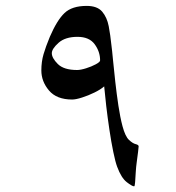

<svg xmlns="http://www.w3.org/2000/svg" viewBox="-20 -538 607 664"><path d="M459.5 -31.7Q459.5 -28.8 457.5 -12.9Q455.6 2.9 452.6 24.9Q450.7 37.6 449.5 57.1Q448.2 76.7 447.3 91.6Q446.3 106.4 443.8 106.4Q437 106.4 418.2 91.8Q399.4 77.1 385.3 39.1Q378.9 22 371.8 -12.5Q364.7 -46.9 358.4 -89.1Q352.1 -131.3 347.4 -171.4Q342.8 -211.4 340.3 -239.3Q328.1 -228.5 306.6 -218Q285.2 -207.5 263.7 -200.7Q242.2 -193.8 229.5 -193.8Q175.8 -193.8 149.4 -225.1Q123 -256.3 123 -294.4Q123 -324.7 130.6 -350.6Q138.2 -376.5 152.3 -410.6Q177.2 -468.3 203.1 -492.9Q229 -517.6 279.8 -517.6Q316.4 -517.6 333.3 -497.8Q350.1 -478 356 -447.3Q361.8 -416.5 365.2 -382.8Q367.7 -364.7 370.8 -330.6Q374 -296.4 378.7 -255.1Q383.3 -213.9 389.4 -173.1Q395.5 -132.3 403.8 -101.1Q413.1 -66.4 426 -54.2Q439 -42 449.2 -39.6Q459.5 -37.1 459.5 -31.7ZM326.2 -329.1Q326.2 -359.4 307.4 -385Q288.6 -410.6 248 -410.6Q205.6 -410.6 182.4 -389.9Q159.2 -369.1 159.2 -354Q159.2 -337.4 179.9 -316.7Q200.7 -295.9 246.6 -295.9Q258.8 -295.9 277.6 -301.8Q296.4 -307.6 311.3 -315.7Q326.2 -323.7 326.2 -329.1Z"/></svg>

Font: Scheherazade New
Style: Regular
Weight: 400
Designer: SIL International
Foundry: SIL International
Version: Version 4.000